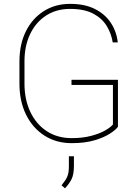

<svg xmlns="http://www.w3.org/2000/svg" viewBox="-20 -741 727 1007"><path d="M598.6 -76.2Q587.4 -60.1 556.4 -40Q525.4 -20 475.3 -5.1Q425.3 9.8 356 9.8Q274.9 9.8 213.1 -29.8Q151.4 -69.3 116.7 -139.6Q82 -210 82 -302.7V-418.9Q82 -508.8 115.7 -576.7Q149.4 -644.5 209.5 -682.6Q269.5 -720.7 347.7 -720.7Q424.8 -720.7 478 -693.8Q531.2 -667 561.3 -621.3Q591.3 -575.7 597.7 -518.6H571.3Q564 -564.9 539.6 -605Q515.1 -645 468.5 -669.7Q421.9 -694.3 347.7 -694.3Q275.4 -694.3 221.4 -659.2Q167.5 -624 137.9 -562Q108.4 -500 108.4 -419.9V-302.7Q108.4 -219.2 138.9 -154.5Q169.4 -89.8 225.1 -53.2Q280.8 -16.6 356 -16.6Q414.1 -16.6 458.7 -28.6Q503.4 -40.5 532.5 -57.4Q561.5 -74.2 572.3 -88.4V-295.4H355V-322.3H598.6ZM367.7 128.4Q367.7 173.3 355.7 197.8Q343.8 222.2 320.8 246.6L302.7 231Q314 216.8 321.3 206.1Q328.6 195.3 333 184.8Q337.4 174.3 339.4 161.4Q341.3 148.4 341.3 129.4V78.6H367.7Z"/></svg>

Font: Heebo Thin
Style: Regular
Weight: 250
Designer: Oded Ezer
Foundry: Ezer Type House
Version: Version 3.100